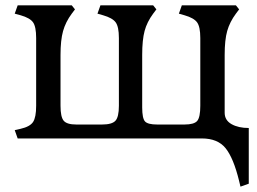

<svg xmlns="http://www.w3.org/2000/svg" viewBox="-20 -517 959 717"><path d="M819 -312V-96Q819 -68 844.5 -53.5Q870 -39 909 -39V169L878 180L873 159Q852 73 822.5 36.5Q793 0 734 0H46L35 -31L57 -36Q92 -44 103.5 -61.5Q115 -79 115 -122V-375Q115 -417 103.5 -433.5Q92 -450 57 -460L35 -466L46 -497H248L260 -482L248 -466Q225 -435 215.5 -401Q206 -367 206 -312V-122Q206 -80 218 -66Q230 -52 265 -52H361Q398 -52 411 -66Q424 -80 424 -122V-375Q424 -417 412 -433.5Q400 -450 365 -460L344 -466L355 -497H552L564 -482L552 -466Q529 -435 520 -401.5Q511 -368 511 -312V-116Q511 -75 521.5 -63.5Q532 -52 567 -52H669Q705 -52 716.5 -65.5Q728 -79 728 -122V-375Q728 -417 716 -433.5Q704 -450 669 -460L648 -466L659 -497H861L873 -482L861 -466Q838 -435 828.5 -401.5Q819 -368 819 -312Z"/></svg>

Font: Gabriela
Style: Regular
Weight: 400
Designer: Eduardo Rodriguez Tunni
Foundry: Eduardo Rodriguez Tunni
Version: Version 1.003